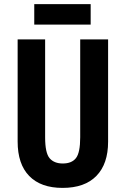

<svg xmlns="http://www.w3.org/2000/svg" viewBox="-20 -999 611 936"><path d="M507 -308Q507 -200 450 -141.5Q393 -83 285 -83Q179 -83 122.5 -141Q66 -199 66 -309V-807H200V-329Q200 -253 222 -227.5Q244 -202 286 -202Q330 -202 350.5 -228.5Q371 -255 371 -330V-807H507ZM422 -979V-879H147V-979Z"/></svg>

Font: Noto Sans Kannada UI ExtraCondensed
Style: Bold
Weight: 700
Width: 2
Designer: Jelle Bosma - Monotype Design Team
Foundry: Monotype Imaging Inc.
Version: Version 2.005; ttfautohint (v1.8.4.7-5d5b)